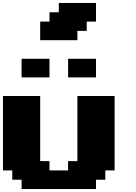

<svg xmlns="http://www.w3.org/2000/svg" viewBox="-20 -1270 915 1290"><path d="M125 0H625V-62.5H687.5V-125H750V-625H500V-187.5H437.5V-125H312.5V-187.5H250V-625H0V-125H62.5V-62.5H125ZM437.5 -750H625V-875H437.5ZM125 -750H312.5V-875H125ZM250 -1000H500V-1062.5H562.5V-1125H625V-1250H375V-1187.5H312.5V-1125H250Z"/></svg>

Font: Faithful 32x
Style: Bold
Weight: 400
Foundry: Faithful Resource Pack
Version: Version 1.0; January 27, 2023